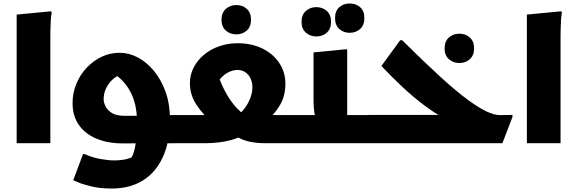

<svg xmlns="http://www.w3.org/2000/svg" viewBox="-20 -825 3324 1106"><path d="M76 -741 274 -760 278 -752Q274 -734 272.5 -707Q271 -680 270.5 -652Q270 -624 270 -604V0H76Z M398 -230Q398 -289 419.5 -341.5Q441 -394 478.5 -434Q516 -474 564.5 -497.5Q613 -521 669 -521Q722 -521 773 -494.5Q824 -468 866 -417.5Q908 -367 933.5 -296.5Q959 -226 959 -138Q959 -8 917.5 81Q876 170 801.5 215.5Q727 261 624 261Q557 261 507 249Q457 237 429.5 225Q402 213 402 213L458 63H469Q513 83 559.5 91Q606 99 637 99Q681 99 714.5 90Q748 81 772 61L724 107Q736 90 746.5 63.5Q757 37 763 -8.5Q769 -54 769 -128Q769 -174 760 -216Q751 -258 732 -294.5Q713 -331 685 -360.5Q657 -390 618 -410L706 -406Q644 -391 610.5 -347.5Q577 -304 577 -254Q577 -233 589 -210.5Q601 -188 626.5 -173Q652 -158 695 -158H780L784 -162H1032V-20L1012 0L687 1Q602 1 536.5 -26Q471 -53 434.5 -105Q398 -157 398 -230Z M1348 -576Q1430 -576 1492.5 -545Q1555 -514 1589.5 -461Q1624 -408 1624 -343Q1624 -271 1591.5 -217.5Q1559 -164 1508 -121L1468 -162H1702V-20L1682 0H1508Q1431 0 1379 -20.5Q1327 -41 1290 -77L1436 -83Q1377 -36 1310 -18Q1243 0 1161 0H992V-142L1012 -162H1247L1202 -120Q1148 -166 1111 -222.5Q1074 -279 1074 -345Q1074 -395 1096 -437Q1118 -479 1156 -510.5Q1194 -542 1244 -559Q1294 -576 1348 -576ZM1207 -299 1224 -445Q1235 -389 1255.5 -342.5Q1276 -296 1299.5 -260Q1323 -224 1346.5 -200Q1370 -176 1386 -165L1330 -148Q1361 -166 1384 -194.5Q1407 -223 1420.5 -256.5Q1434 -290 1434 -323Q1434 -349 1424 -371.5Q1414 -394 1394.5 -408Q1375 -422 1348 -422Q1325 -422 1299.5 -410.5Q1274 -399 1250 -372.5Q1226 -346 1207 -299ZM1341 -627Q1306 -627 1281 -649Q1256 -671 1256 -711Q1256 -752 1281 -774Q1306 -796 1341 -796Q1377 -796 1401.5 -774Q1426 -752 1426 -711Q1426 -671 1401.5 -649Q1377 -627 1341 -627Z M1682 -162H1873L1809 -135Q1796 -146 1791 -175.5Q1786 -205 1786 -248V-523L1969 -541H1980V-84L1901 -162H2104V-20L2084 0H1662V-142ZM1994 -636Q1959 -636 1934.5 -658Q1910 -680 1910 -721Q1910 -762 1934.5 -783.5Q1959 -805 1994 -805Q2030 -805 2054.5 -783.5Q2079 -762 2079 -721Q2079 -680 2054.5 -658Q2030 -636 1994 -636ZM1802 -615Q1767 -615 1742 -637Q1717 -659 1717 -699Q1717 -740 1742 -762Q1767 -784 1802 -784Q1838 -784 1862.5 -762Q1887 -740 1887 -699Q1887 -659 1862.5 -637Q1838 -615 1802 -615Z M2084 0V-143L2104 -163H2585L2545 -140Q2489 -170 2427 -216Q2365 -262 2301.5 -321Q2238 -380 2177 -445L2285 -593H2297Q2423 -468 2515 -384Q2607 -300 2673 -251.5Q2739 -203 2783.5 -182.5Q2828 -162 2859 -162L2932 -163V-151L2874 0ZM2626 -462Q2591 -462 2566 -484Q2541 -506 2541 -546Q2541 -587 2566 -609Q2591 -631 2626 -631Q2662 -631 2686.5 -609Q2711 -587 2711 -546Q2711 -506 2686.5 -484Q2662 -462 2626 -462Z M3015 -741 3213 -760 3217 -752Q3213 -734 3211.5 -707Q3210 -680 3209.5 -652Q3209 -624 3209 -604V0H3015Z"/></svg>

Font: Kufam ExtraBold
Style: Regular
Weight: 800
Designer: Wael Morcos, Artur Schmal
Foundry: Original Type
Version: Version 1.300; ttfautohint (v1.8.3)